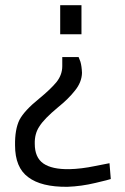

<svg xmlns="http://www.w3.org/2000/svg" viewBox="-20 -520 481 740"><path d="M212 -500V-388H294V-500ZM38 40Q38 126 89 163Q139 201 240 200Q294 198 348 185Q403 172 407 170L402 109Q398 110 346 120Q293 131 247 132Q180 133 147 110Q114 87 114 34Q113 -5 132 -33Q150 -62 203 -106Q244 -139 269 -171Q295 -203 296 -239Q295 -265 290 -282Q284 -299 283 -300H220V-265Q220 -232 198 -204Q175 -176 131 -140Q74 -94 55 -58Q37 -21 38 40Z"/></svg>

Font: RazerF5
Style: Regular
Weight: 400
Foundry: Razer Inc.
Version: Version 2